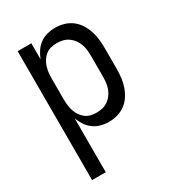

<svg xmlns="http://www.w3.org/2000/svg" viewBox="-180 -631 859 948"><g transform="rotate(-30 250.0 -156.5)"><path d="M64 215V-520H142V-429Q150 -450 163 -469.5Q176 -489 194.5 -502.5Q213 -516 235.5 -522Q258 -528 281 -528Q306 -528 330.5 -521Q355 -514 375 -499Q395 -484 408.5 -463Q422 -442 430 -418.5Q438 -395 441 -370Q444 -345 444 -320V-200Q444 -175 441 -150Q438 -125 430 -101.5Q422 -78 408.5 -57Q395 -36 375 -21Q355 -6 330.5 1Q306 8 281 8Q258 8 235.5 2Q213 -4 194.5 -17.5Q176 -31 163 -50.5Q150 -70 142 -91V215ZM251 -62Q268 -62 284.5 -66Q301 -70 315 -79.5Q329 -89 339.5 -103Q350 -117 356 -133Q362 -149 364 -166Q366 -183 366 -200V-320Q366 -337 364 -354Q362 -371 356 -387Q350 -403 339.5 -417Q329 -431 315 -440.5Q301 -450 284.5 -454Q268 -458 251 -458Q234 -458 217.5 -454Q201 -450 188 -440Q175 -430 165.5 -415.5Q156 -401 151 -385.5Q146 -370 144 -353.5Q142 -337 142 -320V-200Q142 -183 144 -166.5Q146 -150 151 -134.5Q156 -119 165.5 -104.5Q175 -90 188 -80Q201 -70 217.5 -66Q234 -62 251 -62Z"/></g></svg>

Font: Iosevka Web
Style: Regular
Weight: 400
Monospace: yes
Designer: Belleve Invis
Foundry: Belleve Invis
Version: Version 28.0.3; ttfautohint (v1.8.3)